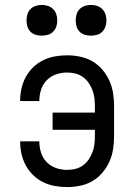

<svg xmlns="http://www.w3.org/2000/svg" viewBox="-20 -753 540 781"><path d="M253 8Q228 8 203 3.5Q178 -1 155.5 -12Q133 -23 115 -40.5Q97 -58 85 -80Q73 -102 67.5 -126.5Q62 -151 62 -176Q62 -176 62 -176.5Q62 -177 62 -178H140Q140 -178 140 -177.5Q140 -177 140 -177Q140 -154 147 -132Q154 -110 170 -93.5Q186 -77 208 -69.5Q230 -62 253 -62Q270 -62 286.5 -66Q303 -70 317 -80Q331 -90 340.5 -104Q350 -118 356 -133.5Q362 -149 364 -166Q366 -183 366 -200V-225H194V-295H366V-320Q366 -337 364 -354Q362 -371 356 -386.5Q350 -402 340.5 -416Q331 -430 317 -440Q303 -450 286.5 -454Q270 -458 253 -458Q230 -458 208 -450.5Q186 -443 170 -426.5Q154 -410 147 -388Q140 -366 140 -343Q140 -343 140 -342.5Q140 -342 140 -342H62Q62 -343 62 -343.5Q62 -344 62 -344Q62 -369 67.5 -393.5Q73 -418 85 -440Q97 -462 115 -479.5Q133 -497 155.5 -508Q178 -519 203 -523.5Q228 -528 253 -528Q279 -528 306 -522.5Q333 -517 356 -503.5Q379 -490 396.5 -469.5Q414 -449 425 -424.5Q436 -400 440 -373.5Q444 -347 444 -320V-200Q444 -173 440 -146.5Q436 -120 425 -95.5Q414 -71 396.5 -50.5Q379 -30 356 -16.5Q333 -3 306 2.5Q279 8 253 8ZM350 -608Q337 -608 325 -611.5Q313 -615 304 -624Q295 -633 291.5 -645Q288 -657 288 -670Q288 -683 291.5 -695Q295 -707 304 -716Q313 -725 325 -729Q337 -733 350 -733Q363 -733 375 -729Q387 -725 396 -716Q405 -707 409 -695Q413 -683 413 -670Q413 -657 409 -645Q405 -633 396 -624Q387 -615 375 -611.5Q363 -608 350 -608ZM150 -608Q137 -608 125 -611.5Q113 -615 104 -624Q95 -633 91.5 -645Q88 -657 88 -670Q88 -683 91.5 -695Q95 -707 104 -716Q113 -725 125 -729Q137 -733 150 -733Q163 -733 175 -729Q187 -725 196 -716Q205 -707 209 -695Q213 -683 213 -670Q213 -657 209 -645Q205 -633 196 -624Q187 -615 175 -611.5Q163 -608 150 -608Z"/></svg>

Font: Zed Mono
Style: Regular
Weight: 400
Monospace: yes
Designer: Belleve Invis
Foundry: Belleve Invis
Version: Version 1.0.0; ttfautohint (v1.8.4)